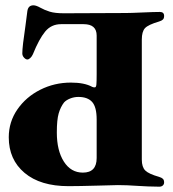

<svg xmlns="http://www.w3.org/2000/svg" viewBox="-20 -699 653 723"><path d="M499 1Q457 -2 424 -2Q407 -2 347 0Q275 2 238 2Q132 2 72.5 -48Q13 -98 13 -182Q13 -240 45.5 -287Q78 -334 131.5 -361Q185 -388 247 -388Q298 -388 327 -372Q330 -370 337 -370Q342 -370 343 -381Q344 -392 344 -420V-565Q344 -608 295 -608H210Q173 -608 150 -580Q127 -552 104 -495Q100 -486 94 -480.5Q88 -475 83 -475Q77 -475 70.5 -482Q64 -489 64 -498Q64 -523 76 -603L83 -657Q86 -679 106 -679Q116 -679 132 -670Q148 -661 167.5 -655Q187 -649 221 -649L454 -650Q472 -650 516 -652Q560 -654 582 -654Q598 -654 598 -639Q598 -630 593.5 -625.5Q589 -621 579 -618Q538 -606 526 -593Q514 -580 514 -550V-98Q514 -70 527 -57Q540 -44 579 -33Q589 -30 593.5 -25.5Q598 -21 598 -12Q598 -5 593 -0.5Q588 4 580 4Q558 4 537 3Q516 2 499 1ZM344 -104V-249Q344 -296 327 -315Q310 -334 275 -334Q259 -334 244 -328Q229 -322 221 -313Q208 -296 201 -272Q194 -248 194 -200Q194 -132 220.5 -90.5Q247 -49 292 -49Q344 -49 344 -104Z"/></svg>

Font: EB Garamond ExtraBold
Style: Regular
Weight: 800
Designer: Georg Duffner and Octavio Pardo
Foundry: Georg Duffner
Version: Version 1.000